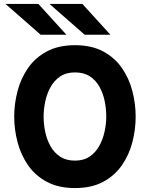

<svg xmlns="http://www.w3.org/2000/svg" viewBox="-20 -941 760 973"><path d="M360 12Q276 12 217 -19.8Q158 -51.5 121.8 -104.2Q85.5 -157 68.8 -221Q52 -285 52 -350Q52 -415 68.8 -479Q85.5 -543 121.8 -595.8Q158 -648.5 217 -680.2Q276 -712 360 -712Q444.5 -712 503.2 -680.2Q562 -648.5 598.2 -595.8Q634.5 -543 651 -479Q667.5 -415 667.5 -350Q667.5 -285 651 -221Q634.5 -157 598.2 -104.2Q562 -51.5 503.2 -19.8Q444.5 12 360 12ZM360 -127Q404 -127 434.2 -147.5Q464.5 -168 483 -201.5Q501.5 -235 510 -274.2Q518.5 -313.5 518.5 -350Q518.5 -389 510.5 -428.5Q502.5 -468 484.2 -501Q466 -534 435.5 -554Q405 -574 360 -574Q315 -574 284.5 -553.2Q254 -532.5 235.8 -499Q217.5 -465.5 209.2 -426.2Q201 -387 201 -350Q201 -311.5 209.2 -272.2Q217.5 -233 236 -200Q254.5 -167 285 -147Q315.5 -127 360 -127ZM186 -765 8 -921H174.5L316.5 -765ZM409 -765 231 -921H397.5L539.5 -765Z"/></svg>

Font: Overpass ExtraBold
Style: Regular
Weight: 800
Designer: Delve Withrington, Dave Bailey, Thomas Jockin
Foundry: Delve Fonts LLC
Version: Version 4.000; ttfautohint (v1.8.3)